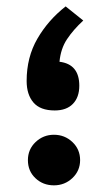

<svg xmlns="http://www.w3.org/2000/svg" viewBox="-20 -571 332 591"><path d="M236.3 -507.8Q205.6 -479.5 186.3 -450.4Q167 -421.4 163.1 -380.9Q224.1 -373.5 224.1 -307.1Q224.1 -271.5 204.3 -251.2Q184.6 -231 148.4 -231Q104 -231 83 -255.4Q62 -279.8 62 -321.8Q62 -395 95.2 -452.1Q128.4 -509.3 182.1 -551.3ZM65.9 -78.1Q65.9 -111.3 89.6 -133.8Q113.3 -156.2 146 -156.2Q179.2 -156.2 202.9 -133.8Q226.6 -111.3 226.6 -78.1Q226.6 -45.4 202.9 -22.9Q179.2 -0.5 146 -0.5Q112.3 -0.5 89.1 -22.5Q65.9 -44.4 65.9 -78.1Z"/></svg>

Font: Vazirmatn RD FD SemiBold
Style: Regular
Weight: 600
Designer: Saber Rastikerdar
Foundry: Saber Rastikerdar
Version: Version 33.003